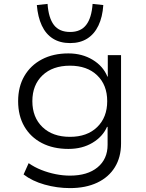

<svg xmlns="http://www.w3.org/2000/svg" viewBox="-20 -777 749 985"><path d="M339 188Q273 188 209 170Q145 152 101 118L127 60Q157 81 192.5 95Q228 109 265.5 116.5Q303 124 339 124Q429 124 480.5 81.5Q532 39 532 -34V-126H529Q507 -76 454.5 -44.5Q402 -13 331 -13Q253 -13 195 -43Q137 -73 105 -128Q73 -183 73 -258Q73 -332 105 -387Q137 -442 195 -472.5Q253 -503 331 -503Q401 -503 455 -470.5Q509 -438 531 -384H533V-494H601V-41Q601 29 569.5 80.5Q538 132 479 160Q420 188 339 188ZM339 -75Q427 -75 478.5 -125Q530 -175 530 -258Q530 -341 478.5 -390.5Q427 -440 339 -440Q250 -440 198 -390.5Q146 -341 146 -258Q146 -175 198 -125Q250 -75 339 -75ZM340 -556Q288 -556 251.5 -579Q215 -602 194.5 -646Q174 -690 169 -751L224 -757Q229 -685 256.5 -649Q284 -613 340 -613Q394 -613 422 -649Q450 -685 455 -757L510 -751Q506 -690 485 -646Q464 -602 427.5 -579Q391 -556 340 -556Z"/></svg>

Font: Nunito Sans 7pt SemiExpanded Light
Style: Regular
Weight: 300
Width: 6
Designer: Vernon Adams
Foundry: Vernon Adams
Version: Version 3.101;gftools[0.9.27]